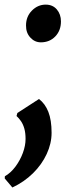

<svg xmlns="http://www.w3.org/2000/svg" viewBox="-40 -557 306 830"><path d="M13.5 253.5 -19.5 214.5 -19 205Q6.5 190.5 26.8 163.2Q47 136 58.8 104.2Q70.5 72.5 70.5 43.5Q70.5 17.5 65.2 -1Q60 -19.5 51 -32.8Q42 -46 31.5 -55.5L35 -68.5L128.5 -129Q155 -109 169 -73.5Q183 -38 183 17Q183 63 162 108.5Q141 154 102.8 191.8Q64.5 229.5 13.5 253.5ZM72.5 -447Q72.5 -485.5 98 -511.2Q123.5 -537 157.5 -537Q188 -537 205.8 -516Q223.5 -495 223.5 -464.5Q223.5 -425 199 -399.5Q174.5 -374 136.5 -374Q110 -374 91 -394.8Q72 -415.5 72.5 -447Z"/></svg>

Font: Merriweather ExtraBold
Style: Italic
Weight: 800
Italic angle: -7.8°
Version: Version 2.101